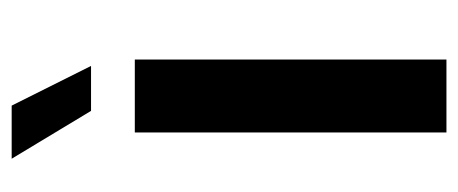

<svg xmlns="http://www.w3.org/2000/svg" viewBox="-248 -537 785 329"><g transform="rotate(-90 144.5 -372.5)"><path d="M82 0H207V-534H82ZM196 -609 128 -745H37L119 -609Z"/></g></svg>

Font: Chess Sans SemiBold
Style: Regular
Weight: 600
Designer: Wolf Bōese
Foundry: Wolf Bōese
Version: Version 7.223;Glyphs 3.3 (3306)